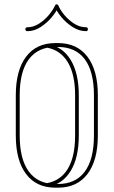

<svg xmlns="http://www.w3.org/2000/svg" viewBox="-20 -863 525 887"><path d="M53 -423Q53 -538 100.5 -601Q148 -664 236 -664H248Q336 -664 384 -601Q432 -538 432 -423V-237Q432 -122 384 -59Q336 4 248 4H236Q148 4 100.5 -59Q53 -122 53 -237ZM71 -423V-237Q71 -127 113.5 -70Q156 -13 236 -13H248Q329 -13 371.5 -70Q414 -127 414 -237V-423Q414 -533 371.5 -589.5Q329 -646 248 -646H236Q156 -646 113.5 -589.5Q71 -533 71 -423ZM197 -643Q194 -643 192 -645.5Q190 -648 190 -651Q190 -653 191.5 -655Q193 -657 194.5 -658Q196 -659 198 -659.5Q200 -660 200 -660Q270 -647 307 -585.5Q344 -524 344 -423V-237Q344 -135 307 -74Q270 -13 201 1Q199 1 196.5 0Q194 -1 192.5 -3Q191 -5 191 -8Q191 -11 192.5 -13.5Q194 -16 198 -17Q261 -29 294 -84.5Q327 -140 327 -237V-423Q327 -519 293.5 -575Q260 -631 197 -643ZM234 -837Q235 -839 236.5 -841Q238 -843 242 -843Q245 -843 247 -841Q249 -839 250 -837Q258 -817 277.5 -793.5Q297 -770 323 -753.5Q349 -737 378 -737Q382 -737 384 -734.5Q386 -732 386 -728Q386 -724 384 -721.5Q382 -719 378 -719Q345 -719 315 -738.5Q285 -758 263.5 -784Q242 -810 235 -830H249Q241 -810 219.5 -784Q198 -758 168.5 -738.5Q139 -719 106 -719Q102 -719 99.5 -721.5Q97 -724 97 -728Q97 -732 99.5 -734.5Q102 -737 106 -737Q134 -737 160 -753.5Q186 -770 205.5 -793.5Q225 -817 234 -837Z"/></svg>

Font: Libertine-Super Thin
Style: Regular
Weight: 100
Designer: Bastien Sozeau
Foundry: NBR — Bastien Sozeau
Version: Version 2.003;gftools[0.9.33]